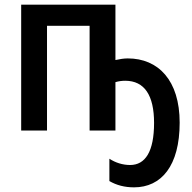

<svg xmlns="http://www.w3.org/2000/svg" viewBox="-20 -561 823 825"><path d="M476 -541H71V0H182V-450H365V0H476V-208C489 -212 504 -214 518 -214C601 -214 642 -151 642 -33C642 91 604 148 539 148C507 148 476 138 450 121V217C481 235 516 244 556 244C673 244 752 152 752 -34C752 -216 660 -310 529 -310C512 -310 494 -307 476 -303Z"/></svg>

Font: Noto Sans UI SemiCondensed Medium
Style: Regular
Weight: 500
Width: 4
Designer: Monotype Design Team
Foundry: Monotype Imaging Inc.
Version: Version 1.901